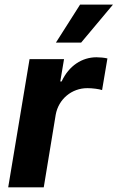

<svg xmlns="http://www.w3.org/2000/svg" viewBox="-20 -797 501 817"><path d="M218 -615.8H325.3L460.6 -777.3H320.7ZM14.9 0H166.2L217 -308.6C229 -375.7 285.5 -421.9 351.6 -421.9C373.2 -421.9 401.3 -418.3 414.4 -413.7L437.1 -548.3C424 -551.5 405.9 -553.3 390.6 -553.3C329.5 -553.3 273.4 -517.8 242.2 -450.3H236.5L252.5 -545.5H105.8Z"/></svg>

Font: TID UI
Style: Bold Italic
Weight: 700
Italic angle: -9.39999°
Designer: The TID Project Authors
Foundry: Bakken & Bæck
Version: Version 1.001;hotconv 1.0.109;makeotfexe 2.5.65596